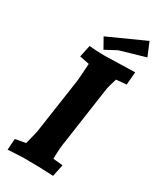

<svg xmlns="http://www.w3.org/2000/svg" viewBox="-224 -972 876 1050"><g transform="rotate(30 213.5 -446.5)"><path d="M410 -710 403 -629 339 -623Q323 -575 318 -542L268 -193Q259 -144 259 -77L320 -71L304 5Q225 0 113 0L17 5L22 -65L87 -77Q87 -79 96.5 -115Q106 -151 108 -163L159 -512Q161 -526 167 -623L106 -635L122 -710Q170 -705 217 -705ZM392 -898 427 -814Q288 -774 269 -768L198 -730L162 -794Z"/></g></svg>

Font: Andada
Style: Bold Italic
Weight: 700
Italic angle: -8.29999°
Designer: Carolina Giovagnoli
Foundry: Carolina Giovagnoli
Version: Version 1.003